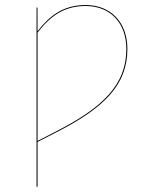

<svg xmlns="http://www.w3.org/2000/svg" viewBox="-20 -547 602 758"><path d="M317.7 -527.2C230 -527.2 175.1 -484.3 128.2 -423.5L128 -517.2H124.3V190.6L128.3 190.2V13.4L196.9 -21.9C391.3 -119.9 482.9 -211.8 482.9 -353.6C482.9 -459.6 416.8 -527.2 317.7 -527.2ZM196.1 -25.6 128.3 9.4V-418.4C177 -481.2 231 -523.3 317.6 -523.3C414.6 -523.3 478.8 -457.6 478.8 -353.5C478.8 -213.8 388.2 -122.6 196.1 -25.6Z"/></svg>

Font: Fira Sans Four
Style: Regular
Weight: 100
Designer: Carrois Corporate & Edenspiekermann AG
Foundry: Carrois Corporate GbR & Edenspiekermann AG
Version: Version 4.203;PS 004.203;hotconv 1.0.88;makeotf.lib2.5.64775